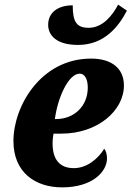

<svg xmlns="http://www.w3.org/2000/svg" viewBox="-20 -799 568 829"><path d="M317 -605C429 -605 491 -682 528 -753L490 -779C468 -737 426 -679 363 -679C311 -679 294 -704 294 -776C229 -776 188 -744 188 -692C188 -646 224 -605 317 -605ZM248 10C381 10 442 -59 442 -115C442 -133 437 -149 430 -157C405 -115 356 -73 299 -73C237 -73 207 -111 207 -180C207 -196 209 -210 211 -222H245C400 -222 515 -320 515 -430C515 -503 463 -546 373 -546C157 -546 38 -341 38 -190C38 -54 133 10 248 10ZM223 -285H217C229 -378 276 -481 324 -481C346 -481 359 -457 359 -421C359 -339 298 -285 223 -285Z"/></svg>

Font: Noto Serif Condensed Black
Style: Italic
Weight: 900
Width: 3
Italic angle: -12°
Designer: Monotype Design Team
Foundry: Monotype Imaging Inc.
Version: Version 2.013